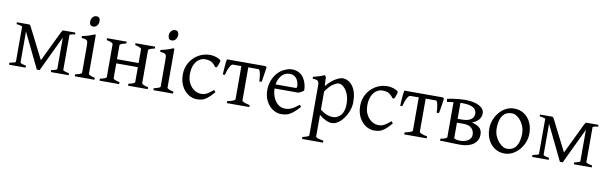

<svg xmlns="http://www.w3.org/2000/svg" viewBox="-53 -1225 6398 2021"><g transform="rotate(10 3146.0 -214.0)"><path d="M478 0V-21Q505 -26 522.5 -32Q540 -38 540 -43V-417L604 -438V-43Q604 -39 622.5 -32.5Q641 -26 669 -21V0ZM661 -434Q644 -434 617.5 -426Q591 -418 569.5 -407Q548 -396 542 -384L359 0H357L350 -96L508 -424Q519 -445 522.5 -449.5Q526 -454 534 -454H661ZM358 0H329L146 -377Q135 -398 114.5 -411Q94 -424 72.5 -429Q51 -434 36 -434V-454H166Q174 -454 178.5 -448.5Q183 -443 192 -424L358 -96ZM32 0V-21Q60 -26 79 -32Q98 -38 98 -43V-432L147 -440V-43Q147 -39 163.5 -32.5Q180 -26 209 -21V0Z M835 -549Q794 -549 794 -596Q794 -624 810.5 -643Q827 -662 850 -662Q891 -662 891 -616Q891 -589 875 -569Q859 -549 835 -549ZM735 0V-21Q804 -35 804 -51V-327Q804 -361 801 -378Q798 -395 783.5 -401Q769 -407 735 -410V-430Q766 -436 801 -446.5Q836 -457 860 -469H877V-51Q877 -45 893.5 -36.5Q910 -28 945 -21V0Z M1104 -210V-254H1398V-210ZM999 0V-21Q1068 -35 1068 -51V-403Q1068 -409 1051.5 -418Q1035 -427 999 -434V-454H1209V-434Q1141 -420 1141 -403V-51Q1141 -45 1157 -36.5Q1173 -28 1209 -21V0ZM1304 0V-21Q1372 -35 1372 -51V-403Q1372 -409 1356 -418Q1340 -427 1304 -434V-454H1514V-434Q1446 -420 1446 -403V-51Q1446 -45 1462.5 -36.5Q1479 -28 1514 -21V0Z M1675 -549Q1634 -549 1634 -596Q1634 -624 1650.5 -643Q1667 -662 1690 -662Q1731 -662 1731 -616Q1731 -589 1715 -569Q1699 -549 1675 -549ZM1575 0V-21Q1644 -35 1644 -51V-327Q1644 -361 1641 -378Q1638 -395 1623.5 -401Q1609 -407 1575 -410V-430Q1606 -436 1641 -446.5Q1676 -457 1700 -469H1717V-51Q1717 -45 1733.5 -36.5Q1750 -28 1785 -21V0Z M2222 -93Q2180 -43 2150.5 -20.5Q2121 2 2095.5 8.5Q2070 15 2040 15Q1992 15 1949 -13Q1906 -41 1878.5 -93Q1851 -145 1851 -217Q1851 -287 1884 -344Q1917 -401 1974 -435Q2031 -469 2100 -469Q2132 -469 2165.5 -458Q2199 -447 2215 -431Q2216 -423 2212 -407.5Q2208 -392 2201 -375.5Q2194 -359 2187 -351L2169 -355Q2162 -372 2134.5 -393.5Q2107 -415 2056 -415Q2022 -415 1992 -395Q1962 -375 1943 -334Q1924 -293 1924 -232Q1924 -177 1945.5 -136Q1967 -95 2001.5 -72Q2036 -49 2075 -49Q2093 -49 2109 -52.5Q2125 -56 2146 -69Q2167 -82 2204 -113Z M2706 -445Q2706 -437 2702.5 -414.5Q2699 -392 2695 -366Q2691 -340 2687.5 -317.5Q2684 -295 2681 -284H2657Q2656 -315 2652 -344Q2648 -373 2641.5 -391.5Q2635 -410 2625 -410H2464L2476 -454H2693ZM2353 -410Q2337 -410 2319 -376.5Q2301 -343 2288 -289H2266Q2266 -300 2267.5 -323Q2269 -346 2271 -372.5Q2273 -399 2275.5 -422Q2278 -445 2281 -454H2520L2482 -410ZM2360 0V-21Q2394 -28 2418.5 -37Q2443 -46 2443 -56V-423Q2443 -434 2375 -434V-454H2585V-434Q2517 -434 2517 -423V-56Q2517 -47 2540 -37.5Q2563 -28 2600 -21V0Z M3085 -239H2805L2806 -283H3040Q3052 -283 3055.5 -287Q3059 -291 3059 -301Q3059 -314 3055 -334Q3051 -354 3040.5 -373Q3030 -392 3010 -405Q2990 -418 2958 -418Q2919 -418 2890 -395Q2861 -372 2844.5 -332.5Q2828 -293 2828 -243Q2828 -191 2845.5 -147.5Q2863 -104 2895.5 -76.5Q2928 -49 2973 -49Q2993 -49 3012.5 -53.5Q3032 -58 3057 -72Q3082 -86 3118 -115Q3124 -112 3129 -106Q3134 -100 3136 -96Q3093 -48 3062 -24.5Q3031 -1 3004 7Q2977 15 2944 15Q2894 15 2851 -13.5Q2808 -42 2781.5 -93Q2755 -144 2755 -212Q2755 -278 2784 -337Q2813 -396 2863 -431Q2885 -445 2915.5 -457Q2946 -469 2972 -469Q3020 -469 3052 -450.5Q3084 -432 3103 -402Q3122 -372 3130.5 -338Q3139 -304 3139 -272Q3130 -263 3115.5 -254.5Q3101 -246 3085 -239Z M3347 -48V183Q3347 190 3365 198Q3383 206 3429 213V234H3205V213Q3238 205 3256 198Q3274 191 3274 183V-348Q3274 -372 3269.5 -385Q3265 -398 3251 -403.5Q3237 -409 3205 -410V-430Q3239 -438 3266.5 -446.5Q3294 -455 3323 -469L3339 -452L3344 -355Q3393 -414 3440.5 -441.5Q3488 -469 3515 -469Q3582 -469 3625.5 -408.5Q3669 -348 3669 -240Q3669 -198 3653.5 -153Q3638 -108 3611.5 -70Q3585 -32 3551.5 -8.5Q3518 15 3483 15Q3454 15 3417.5 -2Q3381 -19 3347 -48ZM3347 -298V-104Q3390 -71 3422.5 -60Q3455 -49 3482 -49Q3533 -49 3568 -89.5Q3603 -130 3603 -208Q3603 -266 3586 -310.5Q3569 -355 3541.5 -381.5Q3514 -408 3483 -408Q3465 -408 3427.5 -384.5Q3390 -361 3347 -298Z M4118 -93Q4076 -43 4046.5 -20.5Q4017 2 3991.5 8.5Q3966 15 3936 15Q3888 15 3845 -13Q3802 -41 3774.5 -93Q3747 -145 3747 -217Q3747 -287 3780 -344Q3813 -401 3870 -435Q3927 -469 3996 -469Q4028 -469 4061.5 -458Q4095 -447 4111 -431Q4112 -423 4108 -407.5Q4104 -392 4097 -375.5Q4090 -359 4083 -351L4065 -355Q4058 -372 4030.5 -393.5Q4003 -415 3952 -415Q3918 -415 3888 -395Q3858 -375 3839 -334Q3820 -293 3820 -232Q3820 -177 3841.5 -136Q3863 -95 3897.5 -72Q3932 -49 3971 -49Q3989 -49 4005 -52.5Q4021 -56 4042 -69Q4063 -82 4100 -113Z M4602 -445Q4602 -437 4598.5 -414.5Q4595 -392 4591 -366Q4587 -340 4583.5 -317.5Q4580 -295 4577 -284H4553Q4552 -315 4548 -344Q4544 -373 4537.5 -391.5Q4531 -410 4521 -410H4360L4372 -454H4589ZM4249 -410Q4233 -410 4215 -376.5Q4197 -343 4184 -289H4162Q4162 -300 4163.5 -323Q4165 -346 4167 -372.5Q4169 -399 4171.5 -422Q4174 -445 4177 -454H4416L4378 -410ZM4256 0V-21Q4290 -28 4314.5 -37Q4339 -46 4339 -56V-423Q4339 -434 4271 -434V-454H4481V-434Q4413 -434 4413 -423V-56Q4413 -47 4436 -37.5Q4459 -28 4496 -21V0Z M4639 0V-21Q4708 -35 4708 -51V-447H4781V-53Q4781 -47 4797 -37.5Q4813 -28 4849 -21V0ZM4854 5Q4833 5 4801.5 4Q4770 3 4737.5 2Q4705 1 4678 0L4779 -51Q4791 -44 4809.5 -40Q4828 -36 4845 -36Q4896 -36 4931 -58.5Q4966 -81 4966 -122Q4966 -162 4938.5 -190Q4911 -218 4848 -218H4751L4747 -259H4820Q4874 -259 4903 -271.5Q4932 -284 4943.5 -303Q4955 -322 4955 -343Q4955 -384 4919 -407Q4883 -430 4800 -430Q4780 -430 4750.5 -428Q4721 -426 4692 -422Q4663 -418 4639 -414L4635 -447Q4657 -452 4690 -457.5Q4723 -463 4758.5 -466Q4794 -469 4823 -469Q4919 -469 4975 -439.5Q5031 -410 5031 -361Q5031 -322 5006 -292Q4981 -262 4936 -248Q4989 -234 5018 -210Q5047 -186 5047 -135Q5047 -72 4995.5 -33.5Q4944 5 4854 5Z M5330 15Q5269 15 5223.5 -15.5Q5178 -46 5152.5 -98Q5127 -150 5127 -217Q5127 -266 5144.5 -310.5Q5162 -355 5192.5 -391.5Q5223 -428 5263.5 -448.5Q5304 -469 5350 -469Q5411 -469 5456.5 -438.5Q5502 -408 5527 -356Q5552 -304 5552 -237Q5552 -188 5534.5 -143.5Q5517 -99 5486 -63Q5455 -27 5415 -6Q5375 15 5330 15ZM5335 -415Q5286 -415 5257 -390.5Q5228 -366 5215.5 -324.5Q5203 -283 5203 -231Q5203 -180 5225.5 -136.5Q5248 -93 5281.5 -66Q5315 -39 5344 -39Q5413 -39 5445 -89Q5477 -139 5477 -223Q5477 -274 5455.5 -317.5Q5434 -361 5401.5 -388Q5369 -415 5335 -415Z M6069 0V-21Q6096 -26 6113.5 -32Q6131 -38 6131 -43V-417L6195 -438V-43Q6195 -39 6213.5 -32.5Q6232 -26 6260 -21V0ZM6252 -434Q6235 -434 6208.5 -426Q6182 -418 6160.5 -407Q6139 -396 6133 -384L5950 0H5948L5941 -96L6099 -424Q6110 -445 6113.5 -449.5Q6117 -454 6125 -454H6252ZM5949 0H5920L5737 -377Q5726 -398 5705.5 -411Q5685 -424 5663.5 -429Q5642 -434 5627 -434V-454H5757Q5765 -454 5769.5 -448.5Q5774 -443 5783 -424L5949 -96ZM5623 0V-21Q5651 -26 5670 -32Q5689 -38 5689 -43V-432L5738 -440V-43Q5738 -39 5754.5 -32.5Q5771 -26 5800 -21V0Z"/></g></svg>

Font: ChillKai
Style: Regular
Weight: 400
Designer: ChillType
Foundry: 寒蝉字型
Version: Version 2.000